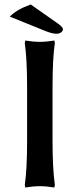

<svg xmlns="http://www.w3.org/2000/svg" viewBox="-20 -832 334 858"><path d="M158.2 -645Q187 -645 223.1 -650.9L225.1 -639.2Q214.8 -571.3 214.8 -442.9V-202.1Q214.8 -79.6 225.1 -5.9L223.1 5.9Q187 0 158.2 0Q128.9 0 92.8 5.9L90.8 -5.9Q101.1 -75.7 101.1 -202.1V-442.9Q101.1 -565.4 90.8 -639.2L92.8 -650.9Q128.9 -645 158.2 -645ZM117.2 -812 241.2 -725.1Q261.2 -710.4 261.2 -701.2Q261.2 -692.9 252.7 -687Q244.1 -681.2 231.9 -681.2Q213.9 -681.2 184.1 -692.9Q94.2 -729 23.9 -757.8Q53.7 -789.1 117.2 -812Z"/></svg>

Font: Linear Smooth
Style: Bold
Weight: 700
Designer: Philipp H. Poll, Flanker
Foundry: Philipp H. Poll, reworked by Flanker
Version: Version 1.061 | FøM Fix